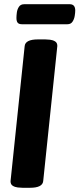

<svg xmlns="http://www.w3.org/2000/svg" viewBox="-20 -889 377 911"><path d="M195 -702Q204 -702 217.5 -700.5Q231 -699 241.5 -692.5Q252 -686 252 -671L185 -30Q182 2 122 2H87Q78 2 64.5 0.5Q51 -1 40.5 -7.5Q30 -14 30 -29L97 -670Q100 -702 160 -702ZM311 -869Q324 -869 330.5 -861.5Q337 -854 337 -839Q337 -829 334.5 -813.5Q332 -798 324 -786Q316 -774 300 -774H84Q70 -774 64 -781Q58 -788 58 -804Q58 -815 60 -830Q62 -845 70 -857Q78 -869 95 -869Z"/></svg>

Font: Asap VF Beta
Style: Italic
Weight: 400
Italic angle: -6°
Designer: Pablo Cosgaya
Foundry: Pablo Cosgaya
Version: Version 1.007